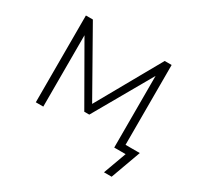

<svg xmlns="http://www.w3.org/2000/svg" viewBox="-135 -646 960 933"><g transform="rotate(30 345.0 -179.0)"><path d="M552 129 599 0H535V-39H656L595 129ZM95 0V-487H134L336 -130L537 -487H576V0H535V-423H547L350 -78H322L124 -423H137V0Z"/></g></svg>

Font: Nunito Sans 10pt ExtraLight
Style: Regular
Weight: 250
Designer: Vernon Adams
Foundry: Vernon Adams
Version: Version 3.101;gftools[0.9.27]